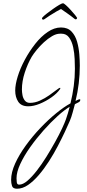

<svg xmlns="http://www.w3.org/2000/svg" viewBox="-20 -888 529 1174"><path d="M84 266Q59 266 53.5 249Q48 232 48 212Q48 166 72.5 112Q97 58 137.5 2Q178 -54 226.5 -105Q275 -156 323.5 -195.5Q372 -235 411 -256Q424 -309 431 -362Q438 -415 438 -468Q438 -491 436.5 -527Q435 -563 427.5 -598.5Q420 -634 403 -658Q386 -682 356 -682H347Q324 -682 298.5 -667Q273 -652 248.5 -629.5Q224 -607 204.5 -583Q185 -559 174 -541Q149 -498 131.5 -444.5Q114 -391 114 -341Q114 -325 117.5 -306Q121 -287 132 -273Q143 -259 163 -259Q194 -259 224.5 -273Q255 -287 280.5 -305Q306 -323 324 -337Q342 -351 347 -351Q349 -351 349 -348Q349 -347 347 -343Q329 -317 295 -293Q261 -269 223 -253.5Q185 -238 153 -238Q110 -238 91.5 -266Q73 -294 73 -334Q73 -371 88.5 -421Q104 -471 132 -523Q160 -575 195.5 -620Q231 -665 271.5 -692.5Q312 -720 353 -720Q394 -720 417.5 -695Q441 -670 451.5 -632.5Q462 -595 465 -555.5Q468 -516 468 -487Q468 -432 461.5 -378Q455 -324 442 -271Q446 -273 454.5 -277Q463 -281 467 -281Q471 -281 471 -278Q471 -267 458.5 -261.5Q446 -256 438 -251Q431 -226 424 -199.5Q417 -173 407 -149Q396 -123 377 -82.5Q358 -42 333.5 5Q309 52 279.5 98Q250 144 217.5 182Q185 220 151.5 243Q118 266 84 266ZM97 241Q120 241 147.5 217.5Q175 194 205 155.5Q235 117 263.5 71Q292 25 317 -20Q342 -65 359 -101.5Q376 -138 383 -158Q390 -177 395.5 -196.5Q401 -216 406 -235Q374 -216 332 -178Q290 -140 246 -90.5Q202 -41 164.5 12Q127 65 104 114.5Q81 164 81 202Q81 210 82.5 225.5Q84 241 97 241ZM244 -768Q238 -768 237 -773Q236 -778 240 -782Q248 -791 266 -805Q284 -819 304.5 -833.5Q325 -848 342 -858Q359 -868 365 -868Q370 -868 383 -856.5Q396 -845 410 -829.5Q424 -814 435.5 -800.5Q447 -787 449 -782Q453 -780 451 -777Q451 -773 446.5 -770.5Q442 -768 437 -772Q415 -790 389 -808Q363 -826 353 -833Q344 -829 324.5 -817.5Q305 -806 284.5 -793Q264 -780 252 -771Q248 -768 244 -768Z"/></svg>

Font: Licorice
Style: Regular
Weight: 400
Designer: Robert E. Leuschke
Foundry: Robert E. Leuschke
Version: Version 1.010; ttfautohint (v1.8.3)